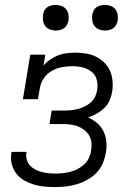

<svg xmlns="http://www.w3.org/2000/svg" viewBox="-20 -752 540 780"><path d="M205 8Q182 8 160 6Q138 4 117 -2.5Q96 -9 77.5 -19.5Q59 -30 46.5 -46.5Q34 -63 28 -84.5Q22 -106 26 -128Q26 -130 26.5 -131.5Q27 -133 27 -135H88Q88 -134 87.5 -133Q87 -132 87 -131Q85 -117 89 -103Q93 -89 102 -79.5Q111 -70 123 -63.5Q135 -57 148.5 -53.5Q162 -50 176 -48.5Q190 -47 205 -47Q220 -47 235 -48.5Q250 -50 265.5 -54Q281 -58 295.5 -65.5Q310 -73 322 -84Q334 -95 341 -110Q348 -125 350 -140Q353 -156 351.5 -172Q350 -188 342.5 -201Q335 -214 323 -223.5Q311 -233 297 -238.5Q283 -244 267 -246Q251 -248 235 -248H181L190 -303H244Q258 -303 271.5 -304.5Q285 -306 299 -310Q313 -314 326 -320.5Q339 -327 350 -337Q361 -347 367 -360.5Q373 -374 375 -387Q377 -401 375.5 -415Q374 -429 368 -441Q362 -453 351.5 -461Q341 -469 328.5 -474Q316 -479 302 -481Q288 -483 274 -483Q274 -483 274 -483Q274 -483 273 -483Q252 -483 231 -479Q210 -475 190.5 -464Q171 -453 158 -434Q145 -415 142 -394L134 -349H73L103 -530H164L157 -486Q169 -500 184.5 -510.5Q200 -521 217 -527.5Q234 -534 251.5 -536Q269 -538 286 -538Q308 -538 329.5 -534.5Q351 -531 369.5 -522Q388 -513 403 -498.5Q418 -484 426.5 -465Q435 -446 437 -424.5Q439 -403 436 -381Q433 -363 425.5 -345Q418 -327 404 -313.5Q390 -300 373 -290.5Q356 -281 338 -275Q358 -266 374.5 -252Q391 -238 400.5 -218.5Q410 -199 412 -176Q414 -153 410 -131Q406 -109 397 -87.5Q388 -66 371.5 -49.5Q355 -33 334.5 -21.5Q314 -10 292 -3.5Q270 3 248 5.5Q226 8 205 8ZM406 -628Q394 -628 382.5 -632.5Q371 -637 364 -646Q357 -655 355 -667.5Q353 -680 355 -693Q356 -701 360.5 -709.5Q365 -718 372.5 -723Q380 -728 389 -730Q398 -732 406 -732Q419 -732 430.5 -727.5Q442 -723 449 -714Q456 -705 458 -692.5Q460 -680 458 -667Q456 -659 451.5 -650.5Q447 -642 439.5 -637Q432 -632 423.5 -630Q415 -628 406 -628ZM206 -628Q194 -628 182.5 -632.5Q171 -637 164 -646Q157 -655 155 -667.5Q153 -680 155 -693Q156 -701 160.5 -709.5Q165 -718 172.5 -723Q180 -728 189 -730Q198 -732 206 -732Q219 -732 230.5 -727.5Q242 -723 249 -714Q256 -705 258 -692.5Q260 -680 258 -667Q256 -659 251.5 -650.5Q247 -642 239.5 -637Q232 -632 223.5 -630Q215 -628 206 -628Z"/></svg>

Font: Iosevka Slab Light Oblique
Style: Regular
Weight: 300
Italic angle: -9°
Monospace: yes
Designer: Belleve Invis
Foundry: Belleve Invis
Version: Version 11.1.1; ttfautohint (v1.8.3)